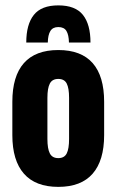

<svg xmlns="http://www.w3.org/2000/svg" viewBox="-20 -702 444 731"><path d="M202 9.5Q115 9.5 71 -40.8Q27 -91 27 -187.5V-314.5Q27 -412 71 -461.8Q115 -511.5 202 -511.5Q289 -511.5 332.8 -461.8Q376.5 -412 376.5 -314.5V-187.5Q376.5 -91 332.8 -40.8Q289 9.5 202 9.5ZM202 -100Q225 -100 234 -117.8Q243 -135.5 243 -173V-329.5Q243 -366.5 234 -384Q225 -401.5 202 -401.5Q179 -401.5 169.8 -384Q160.5 -366.5 160.5 -329.5V-173Q160.5 -135.5 169.8 -117.8Q179 -100 202 -100ZM202 -681.5Q267 -681.5 295.8 -645.2Q324.5 -609 324.5 -540H242.5Q242 -569 233 -584Q224 -599 202 -599Q181 -599 171.8 -584Q162.5 -569 162 -540H80Q80 -609 108.8 -645.2Q137.5 -681.5 202 -681.5Z"/></svg>

Font: Anek Latin Condensed
Style: Bold
Weight: 700
Width: 3
Designer: Yesha Goshar
Foundry: Ek Type
Version: Version 1.003